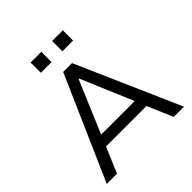

<svg xmlns="http://www.w3.org/2000/svg" viewBox="-233 -1062 1230 1230"><g transform="rotate(-45 382.0 -447.5)"><path d="M32 0 342 -705H422L732 0H639L553 -201L597 -173H167L210 -201L125 0ZM380 -603 222 -230 197 -249H567L542 -230L384 -603ZM432 -802V-895H529V-802ZM237 -802V-895H334V-802Z"/></g></svg>

Font: Nunito Sans 8pt
Style: Regular
Weight: 400
Version: Version 3.101;gftools[0.9.27]